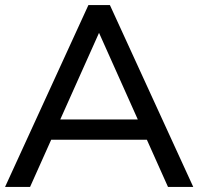

<svg xmlns="http://www.w3.org/2000/svg" viewBox="-34 -730 785 760"><path d="M-14 10 316 -710H401L731 10H631L328 -667H388L85 10ZM114 -177 143 -257H564L593 -177Z"/></svg>

Font: AtCorfu Sans
Style: AtCorfu Sans Regular
Weight: 400
Designer: Kostas Teopoulos
Foundry: Kostas Teopoulos
Version: Version 1.00 July 8, 2025, initial release